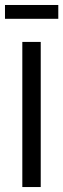

<svg xmlns="http://www.w3.org/2000/svg" viewBox="-26 -754 255 774"><path d="M209 -678.2H-5.9V-733.9H209ZM138.2 0H64V-585H138.2Z"/></svg>

Font: VL Oswald
Style: Light
Weight: 300
Designer: vernon adams
Foundry: vernon adams
Version: Version ; ttfautohint (v0.92.18-e454-dirty) -l 8 -r 50 -G 20